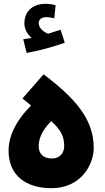

<svg xmlns="http://www.w3.org/2000/svg" viewBox="-20 -983 553 1008"><path d="M120 -705C192 -718 269 -740 320 -759L298 -827C278 -820 256 -813 233 -806C211 -814 184 -833 183 -862C184 -881 198 -893 223 -893C238 -893 252 -890 265 -887L272 -955C258 -960 240 -963 218 -963C165 -963 108 -935 108 -860C108 -829 125 -802 146 -784C135 -782 121 -780 102 -777ZM250 5C405 5 472 -118 472 -207C472 -359 373 -468 209 -593L98 -466L143 -429C61 -347 25 -265 25 -192C25 -62 116 5 250 5ZM251 -151C210 -151 183 -174 183 -216C183 -256 203 -302 249 -347C306 -297 317 -257 317 -217C317 -184 299 -151 251 -151Z"/></svg>

Font: Noto Sans Arabic UI SmCn Bk
Style: Regular
Weight: 900
Width: 4
Designer: Monotype Design Team, Nadine Chahine and Nizar Qandah
Foundry: Monotype Imaging Inc.
Version: Version 2.010